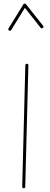

<svg xmlns="http://www.w3.org/2000/svg" viewBox="-20 -1022 272 1051"><path d="M109.9 8.3Q101.6 8.3 101.6 0L118.7 -664.6Q118.7 -672.9 127 -672.9Q135.3 -672.9 135.3 -664.6L118.2 0Q118.2 8.3 109.9 8.3ZM29.8 -855Q22.5 -859.4 26.9 -866.7L107.9 -998Q110.4 -1002.9 115.2 -1002.4Q120.1 -1002 122.1 -999L215.8 -881.3Q221.2 -875 214.4 -869.1Q208 -863.8 202.1 -870.6L116.2 -979L41.5 -857.9Q37.1 -850.6 29.8 -855Z"/></svg>

Font: Mikhak-DS2-FD Thin
Style: Regular
Weight: 100
Designer: Amin Abedi
Version: Version 3.2